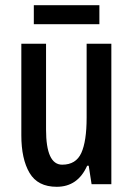

<svg xmlns="http://www.w3.org/2000/svg" viewBox="-20 -708 511 738"><path d="M408 -540V0H332L321 -71H315Q279 10 198 10Q125 10 93.5 -43.5Q62 -97 62 -188V-540H157V-210Q157 -75 219 -75Q272 -75 292.5 -120Q313 -165 313 -256V-540ZM362 -688V-615H110V-688Z"/></svg>

Font: Noto Sans Sinhala ExtraCondensed Medium
Style: Regular
Weight: 500
Width: 2
Designer: Jelle Bosma - Monotype Design Team
Foundry: Monotype Imaging Inc.
Version: Version 2.006; ttfautohint (v1.8.4.7-5d5b)